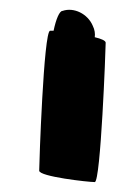

<svg xmlns="http://www.w3.org/2000/svg" viewBox="-20 -616 260 387"><path d="M59 -272C59 -260 158 -249 171 -249C183 -249 193 -518 193 -530C193 -534 184 -538 171 -541C172 -548 171 -556 167 -564C157 -588 129 -602 106 -594C100 -594 93 -578 88 -554H81C68 -554 59 -284 59 -272Z"/></svg>

Font: Ampere
Style: SCUltExt
Weight: 400
Version: Version 1